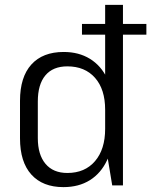

<svg xmlns="http://www.w3.org/2000/svg" viewBox="-20 -760 620 787"><path d="M240 7Q155 7 108.5 -44.5Q62 -96 62 -193V-347Q62 -444 108.5 -495.5Q155 -547 241 -547Q303 -547 348.5 -519Q394 -491 419 -439Q444 -387 444 -315V-229Q444 -157 419 -103.5Q394 -50 348.5 -21.5Q303 7 240 7ZM256 -51Q328 -51 369.5 -99.5Q411 -148 411 -232V-310Q411 -394 369.5 -441Q328 -488 256 -488Q197 -488 166 -451Q135 -414 135 -344V-194Q135 -126 166.5 -88.5Q198 -51 256 -51ZM411 -175V-740H484V0H440ZM580 -662V-618H316V-662Z"/></svg>

Font: Pathway Extreme SemiCondensed Light
Style: Regular
Weight: 300
Width: 4
Version: Version 1.001;gftools[0.9.26]